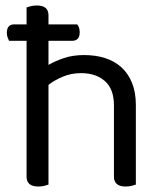

<svg xmlns="http://www.w3.org/2000/svg" viewBox="-20 -676 598 701"><path d="M77 -587V-649Q82 -651 92.5 -653.5Q103 -656 115 -656Q157 -656 157 -620V-587H262Q266 -582 268.5 -575Q271 -568 271 -558Q271 -527 243 -527H157V-439Q181 -453 213.5 -464Q246 -475 287 -475Q329 -475 363.5 -464Q398 -453 423 -430.5Q448 -408 462 -373.5Q476 -339 476 -293V-2Q471 0 460.5 2.5Q450 5 439 5Q396 5 396 -31V-291Q396 -351 363 -380Q330 -409 276 -409Q241 -409 210.5 -396.5Q180 -384 157 -366V-2Q152 0 142 2.5Q132 5 120 5Q77 5 77 -31V-527H13Q11 -532 8 -539Q5 -546 5 -556Q5 -587 32 -587Z"/></svg>

Font: Baloo Thambi 2
Style: Regular
Weight: 400
Designer: Aadarsh Rajan and Ek Type
Foundry: Ek Type
Version: Version 1.640;hotconv 1.0.111;makeotfexe 2.5.65597; ttfautoh